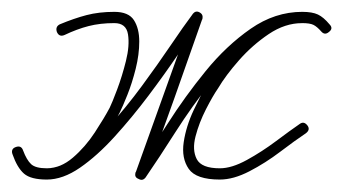

<svg xmlns="http://www.w3.org/2000/svg" viewBox="-30 -294 579 324"><path d="M66 -240Q63 -249 71 -253Q95 -263 116 -268.5Q137 -274 163 -274Q187 -274 196 -260Q205 -246 205 -224Q205 -202 199 -178Q193 -154 185 -134Q177 -114 172 -104Q161 -82 142.5 -55.5Q124 -29 100 -10Q76 9 49 9Q24 9 11.5 -1.5Q-1 -12 -9 -34Q-12 -43 -3 -46Q6 -49 9 -40Q15 -24 21.5 -17Q28 -10 49 -10Q72 -10 99 -30Q126 -50 154.5 -81.5Q183 -113 209.5 -149Q236 -185 258 -217.5Q280 -250 295 -270Q300 -277 307 -273Q314 -269 311 -261Q288 -195 264.5 -129Q241 -63 217 3Q214 11 205 6Q195 1 200 -5Q224 -40 253 -85.5Q282 -131 317 -174Q352 -217 393 -245.5Q434 -274 480 -274Q497 -274 506.5 -269.5Q516 -265 526 -253Q533 -246 525 -240Q518 -234 512 -241Q505 -249 499 -252Q493 -255 480 -255Q451 -255 423.5 -236.5Q396 -218 373.5 -192.5Q351 -167 338 -145Q329 -132 317.5 -109.5Q306 -87 300 -64Q294 -41 302 -25.5Q310 -10 341 -10Q361 -10 386.5 -24Q412 -38 436 -56Q460 -74 476 -85Q483 -90 489 -82Q494 -75 486 -69Q468 -57 443 -38Q418 -19 391 -5Q364 9 341 9Q301 9 288.5 -9Q276 -27 280 -54Q284 -81 297 -108.5Q310 -136 321 -155Q337 -180 362 -208Q387 -236 417 -255Q447 -274 480 -274Q497 -274 506.5 -269.5Q516 -265 526 -253Q533 -246 525 -240Q518 -234 512 -241Q505 -249 499 -252Q493 -255 481 -255Q437 -255 399 -227Q361 -199 327.5 -157Q294 -115 266 -71Q238 -27 216 5Q211 12 204 8Q196 5 199 -3Q246 -134 294 -268Q296 -275 306 -270Q315 -266 310 -259Q294 -237 271 -203Q248 -169 220.5 -132.5Q193 -96 163.5 -63.5Q134 -31 105 -11Q76 9 49 9Q22 9 10.5 -1Q-1 -11 -9 -34Q-12 -42 -3 -46Q6 -49 9 -40Q15 -24 22.5 -17Q30 -10 49 -10Q72 -10 93 -28Q114 -46 130 -70.5Q146 -95 155 -112Q159 -120 167.5 -142.5Q176 -165 182.5 -191Q189 -217 186 -236Q183 -255 163 -255Q139 -255 119.5 -250Q100 -245 79 -235Q70 -231 66 -240Z"/></svg>

Font: FRB American Cursive Guidelines Extralight
Style: Italic
Weight: 200
Italic angle: -25°
Version: Version 2.0;Modular Font Editor K font №1